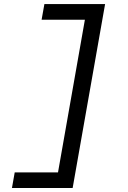

<svg xmlns="http://www.w3.org/2000/svg" viewBox="-20 -818 626 942"><path d="M38.6 104.5 52.2 27.8H264.6L396.5 -721.2H184.1L197.8 -797.9H495.6L336.4 104.5Z"/></svg>

Font: CaskaydiaCove NFP SemiLight
Style: Italic
Weight: 350
Italic angle: -10°
Designer: Aaron Bell
Foundry: Saja Typeworks
Version: Version 2111.001; VTT 6.35;Nerd Fonts 3.1.1